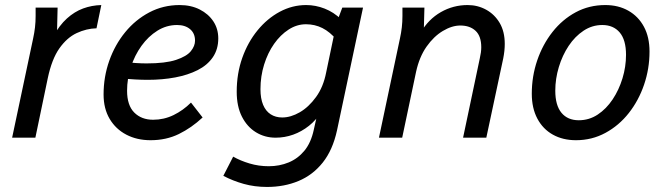

<svg xmlns="http://www.w3.org/2000/svg" viewBox="-20 -545 2640 760"><path d="M28 0 111 -392Q116 -415 118.5 -436.5Q121 -458 121 -482V-515H208L205 -387L189 -398Q215 -445 245 -472Q275 -499 309 -511.5Q343 -524 381 -525L362 -433Q322 -432 283.5 -414Q245 -396 215 -353.5Q185 -311 169 -235L120 0Z M390 -171Q390 -241 412.5 -304.5Q435 -368 475.5 -417.5Q516 -467 571 -496Q626 -525 691 -525Q736 -525 770.5 -507.5Q805 -490 824.5 -460.5Q844 -431 844 -393Q844 -350 822.5 -318.5Q801 -287 762.5 -267.5Q724 -248 673.5 -238.5Q623 -229 565 -229Q541 -229 514.5 -230.5Q488 -232 459 -235L470 -299Q496 -297 518 -295.5Q540 -294 560 -294Q635 -294 677 -308Q719 -322 735.5 -342.5Q752 -363 752 -384Q752 -413 732.5 -429.5Q713 -446 681 -446Q639 -446 603 -423.5Q567 -401 540 -363.5Q513 -326 498 -279.5Q483 -233 483 -186Q483 -128 511.5 -99.5Q540 -71 586 -71Q629 -71 667 -89.5Q705 -108 736 -139L782 -80Q738 -39 688 -14.5Q638 10 576 10Q522 10 480 -12Q438 -34 414 -74.5Q390 -115 390 -171Z M864 151 903 75Q931 91 967.5 102Q1004 113 1044 113Q1086 113 1122.5 98Q1159 83 1185 51.5Q1211 20 1222 -31L1241 -116L1252 -103Q1232 -70 1203 -47Q1174 -24 1140.5 -12Q1107 0 1071 0Q1028 0 993 -21.5Q958 -43 937.5 -83.5Q917 -124 917 -182Q917 -254 939 -316Q961 -378 999.5 -425Q1038 -472 1087.5 -498.5Q1137 -525 1192 -525Q1229 -525 1265 -511Q1301 -497 1331 -468L1314 -386Q1286 -419 1256 -434Q1226 -449 1191 -449Q1155 -449 1122.5 -428Q1090 -407 1065 -371.5Q1040 -336 1025.5 -289.5Q1011 -243 1011 -192Q1011 -155 1021.5 -130Q1032 -105 1051.5 -92.5Q1071 -80 1097 -80Q1131 -80 1166.5 -100.5Q1202 -121 1231 -161Q1260 -201 1271 -258L1312 -454L1335 -515H1417L1314 -29Q1297 49 1257.5 98.5Q1218 148 1161.5 171.5Q1105 195 1037 195Q988 195 945 183Q902 171 864 151Z M1480 0 1563 -392Q1568 -415 1570.5 -436.5Q1573 -458 1573 -482V-515H1660L1657 -403L1645 -416Q1676 -469 1725 -497Q1774 -525 1831 -525Q1871 -525 1904.5 -506.5Q1938 -488 1958 -454Q1978 -420 1978 -371Q1978 -358 1976.5 -343.5Q1975 -329 1972 -314L1905 0H1813L1879 -313Q1882 -326 1883.5 -337Q1885 -348 1885 -358Q1885 -402 1862.5 -423Q1840 -444 1802 -444Q1769 -444 1733 -422.5Q1697 -401 1668.5 -360.5Q1640 -320 1627 -261L1572 0Z M2085 -174Q2085 -243 2106.5 -306Q2128 -369 2167 -418.5Q2206 -468 2259 -496.5Q2312 -525 2376 -525Q2428 -525 2467.5 -502.5Q2507 -480 2529 -439Q2551 -398 2551 -341Q2551 -273 2529.5 -210Q2508 -147 2469 -97.5Q2430 -48 2376.5 -19Q2323 10 2260 10Q2208 10 2168.5 -12Q2129 -34 2107 -75.5Q2085 -117 2085 -174ZM2178 -186Q2178 -128 2202.5 -98.5Q2227 -69 2271 -69Q2312 -69 2346 -91.5Q2380 -114 2405 -151.5Q2430 -189 2444 -235Q2458 -281 2458 -328Q2458 -387 2433 -416.5Q2408 -446 2364 -446Q2324 -446 2290 -423.5Q2256 -401 2231 -363.5Q2206 -326 2192 -279.5Q2178 -233 2178 -186Z"/></svg>

Font: Radio Canada
Style: Italic
Weight: 400
Italic angle: -12°
Designer: Charles Daoud, Etienne Aubert Bonn, Alexandre Saumier Demers, Jacques Le Bailly
Foundry: Radio-Canada
Version: Version 2.104;gftools[0.9.28.dev5+ged2979d]